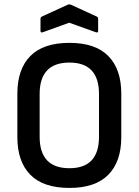

<svg xmlns="http://www.w3.org/2000/svg" viewBox="-20 -866 647 896"><path d="M304 11Q182 11 121.5 -50.5Q61 -112 61 -226V-429Q61 -543 121.5 -604.5Q182 -666 304 -666Q425 -666 485.5 -604.5Q546 -543 546 -429V-226Q546 -112 485.5 -50.5Q425 11 304 11ZM304 -81Q442 -81 442 -228V-427Q442 -574 304 -574Q165 -574 165 -427V-228Q165 -81 304 -81ZM181 -716Q169 -711 169 -722V-778Q169 -786 176 -789L296 -844Q303 -847 311 -844L431 -789Q438 -786 438 -778V-722Q438 -711 426 -716L303 -760Z"/></svg>

Font: Sofia Sans Extra Cond
Style: Bold
Weight: 700
Width: 1
Designer: Botio Nikoltchev, Ani Petrova
Foundry: lettersoup
Version: Version 4.100; ttfautohint (v1.8.3)